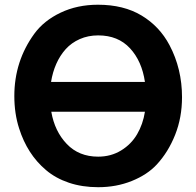

<svg xmlns="http://www.w3.org/2000/svg" viewBox="-20 -761 822 804"><path d="M390.1 -741.2Q498 -741.2 573.2 -695.8Q648.4 -650.4 689.9 -571.8Q742.2 -472.7 742.2 -354Q742.2 -269 713.4 -196.5Q684.6 -124 636.2 -71.8Q596.7 -29.3 532 -3.2Q467.3 22.9 391.1 22.9Q324.2 22.9 268.6 4.2Q212.9 -14.6 172.9 -48.6Q132.8 -82.5 105 -126Q77.1 -169.4 60.1 -223.1Q40 -285.2 40 -358.9Q40 -504.9 124 -620.1Q164.1 -674.8 233.9 -708Q303.7 -741.2 390.1 -741.2ZM194.8 -293Q209 -210.9 259.8 -158Q310.5 -105 391.1 -105Q444.8 -105 487.3 -131.1Q529.8 -157.2 554.2 -199Q578.6 -240.7 586.9 -293ZM586.9 -418Q574.2 -504.9 524.4 -558.8Q474.6 -612.8 391.1 -612.8Q349.1 -612.8 314.2 -597.4Q279.3 -582 255.1 -555.2Q231 -528.3 215.6 -493.4Q200.2 -458.5 193.8 -418Z"/></svg>

Font: Miedinger*
Style: Bold
Weight: 700
Version: Version 001.000